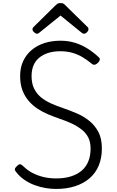

<svg xmlns="http://www.w3.org/2000/svg" viewBox="-20 -1220 766 1259"><path d="M348 19Q315 19 278.5 13Q242 7 206 -6.5Q170 -20 139 -41.5Q108 -63 85 -93Q77 -102 77.5 -110.5Q78 -119 90 -130Q101 -142 109.5 -143Q118 -144 134 -129Q159 -104 191 -87Q223 -70 262.5 -60Q302 -50 348 -50Q402 -50 444 -63Q486 -76 515 -100.5Q544 -125 559 -161.5Q574 -198 574 -246Q574 -289 558.5 -319Q543 -349 515.5 -370.5Q488 -392 451.5 -409.5Q415 -427 372 -441Q335 -454 297.5 -469.5Q260 -485 226.5 -507Q193 -529 167.5 -559Q142 -589 127 -628.5Q112 -668 112 -721Q112 -777 132 -819.5Q152 -862 187.5 -892Q223 -922 271 -937.5Q319 -953 376 -953Q430 -953 474.5 -938.5Q519 -924 556.5 -900Q594 -876 626 -846Q636 -837 634.5 -828.5Q633 -820 624 -810Q613 -799 603.5 -796Q594 -793 583 -801Q554 -825 523 -844Q492 -863 455.5 -873.5Q419 -884 376 -884Q331 -884 296.5 -873Q262 -862 237 -841.5Q212 -821 199.5 -790.5Q187 -760 187 -721Q187 -674 203 -640.5Q219 -607 247.5 -583Q276 -559 314 -542Q352 -525 394 -511Q438 -496 483.5 -476.5Q529 -457 566 -427Q603 -397 625.5 -354Q648 -311 648 -246Q648 -184 627.5 -134.5Q607 -85 567.5 -51Q528 -17 472.5 1Q417 19 348 19ZM222 -999Q214 -999 203.5 -1008.5Q193 -1018 193 -1027Q193 -1030 194 -1034Q195 -1038 199 -1042L342 -1183Q349 -1190 356 -1195Q363 -1200 377 -1200Q391 -1200 398 -1195Q405 -1190 411 -1183L555 -1042Q559 -1038 559.5 -1034Q560 -1030 560 -1027Q560 -1018 550.5 -1008.5Q541 -999 532 -999Q526 -999 521.5 -1001.5Q517 -1004 511 -1009L377 -1118L243 -1010Q237 -1004 232.5 -1001.5Q228 -999 222 -999Z"/></svg>

Font: Playwrite US Modern Light
Style: Regular
Weight: 300
Designer: Veronika Burian, José Scaglione
Foundry: TypeTogether
Version: Version 1.003